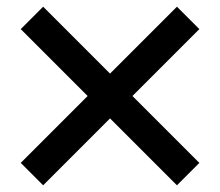

<svg xmlns="http://www.w3.org/2000/svg" viewBox="-20 -577 658 574"><path d="M576 -90 509 -23 309 -223 109 -23 42 -90 242 -290 42 -490 109 -557 309 -357 509 -557 576 -490 376 -290Z"/></svg>

Font: M PLUS 1p Medium
Style: Regular
Weight: 500
Version: Version 1.062